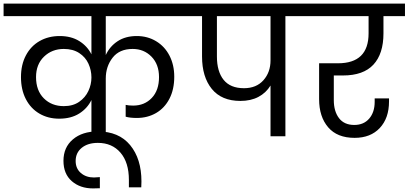

<svg xmlns="http://www.w3.org/2000/svg" viewBox="-47 -760 2279 1071"><path d="M543 -670V-453Q565 -501 609 -530Q653 -559 716 -559Q776 -559 824 -530Q872 -501 898.5 -449.5Q925 -398 925 -332Q925 -261 898 -209Q871 -157 823.5 -129.5Q776 -102 716 -102Q679 -102 654 -109V-175Q670 -171 696 -171Q759 -171 799.5 -213.5Q840 -256 840 -330Q840 -401 798 -444Q756 -487 693 -487Q619 -487 581 -438Q543 -389 543 -322V0H463V-202Q440 -155 394.5 -126.5Q349 -98 283 -98Q221 -98 172.5 -126.5Q124 -155 97 -207.5Q70 -260 70 -330Q70 -399 97.5 -451Q125 -503 174 -531Q223 -559 286 -559Q350 -559 395 -531Q440 -503 463 -457V-670H-27V-740H1021V-670ZM309 -168Q360 -168 394.5 -192Q429 -216 446 -252.5Q463 -289 463 -328Q463 -368 446.5 -404.5Q430 -441 395 -464Q360 -487 309 -487Q243 -487 198.5 -444Q154 -401 154 -330Q154 -255 197.5 -211.5Q241 -168 309 -168Z M510 290Q497 291 472 291Q400 291 353.5 250.5Q307 210 307 137Q307 62 359.5 17.5Q412 -27 498 -27Q616 -27 679 49.5Q742 126 742 252Q742 274 741 285H672V244Q672 146 625 91.5Q578 37 499 37Q443 37 409 64.5Q375 92 375 138Q375 180 404 205Q433 230 477 230Q486 230 510 228Z M1676 -670H1545V0H1462V-283Q1437 -242 1394.5 -219.5Q1352 -197 1294 -197Q1189 -197 1134.5 -264Q1080 -331 1080 -445V-670H968V-740H1676ZM1462 -670H1163V-445Q1163 -361 1200.5 -314.5Q1238 -268 1314 -268Q1383 -268 1422.5 -312.5Q1462 -357 1462 -423Z M1815 -339V-202Q1815 -139 1844 -101Q1873 -63 1929 -63Q1982 -63 2012.5 -98.5Q2043 -134 2043 -192V-211H2123V-194Q2123 -101 2071.5 -46Q2020 9 1931 9Q1834 9 1783.5 -50Q1733 -109 1733 -207V-407H1838Q2009 -407 2009 -574V-670H1623V-740H2212V-670H2092V-574Q2092 -460 2036 -399.5Q1980 -339 1866 -339Z"/></svg>

Font: A Bank Premium Regular
Style: Regular
Weight: 400
Designer: Ninad Kale (Devanagari), Jonny Pinhorn (Latin), Htun Naung (Myanmar)
Foundry: Indian Type Foundry
Version: 4.004